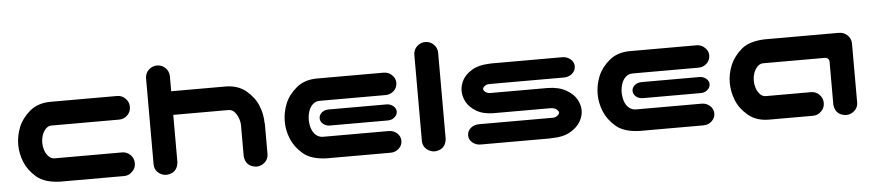

<svg xmlns="http://www.w3.org/2000/svg" viewBox="-39 -821 4819 1059"><g transform="rotate(-5 2370.5 -291.5)"><path d="M259.8 -2Q173.8 -4.9 129.9 -42.5Q85.9 -80.1 66.4 -127.4Q46.9 -174.8 46.9 -223.6Q46.9 -274.4 65.9 -321.8Q85 -369.1 129.4 -406.7Q173.8 -444.3 242.2 -445.3H613.3Q640.6 -445.3 659.2 -425.8Q678.7 -407.2 678.7 -379.9Q678.7 -352.5 659.7 -333.5Q640.6 -314.5 613.3 -314.5H238.3Q219.7 -314.5 206.1 -299.3Q192.4 -284.2 186 -264.2Q179.7 -244.1 179.7 -224.6Q179.7 -204.1 186 -184.1Q192.4 -164.1 206.1 -148.9Q219.7 -133.8 238.3 -132.8H613.3Q640.6 -132.8 659.7 -113.8Q678.7 -94.7 678.7 -67.4Q678.7 -40 659.2 -21.5Q640.6 -2 613.3 -2Z M848.6 -593.8Q875 -592.8 893.6 -574.7Q912.1 -556.6 913.1 -530.3V-445.3H1215.8Q1284.2 -444.3 1328.6 -406.7Q1373 -369.1 1391.6 -322.3Q1411.1 -274.4 1411.1 -223.6H1412.1V-53.7Q1412.1 -26.4 1392.1 -8.3Q1372.1 9.8 1344.7 9.8Q1286.1 4.9 1280.3 -53.7V-224.6Q1280.3 -243.2 1272.9 -263.7Q1265.6 -284.2 1252 -299.3Q1238.3 -314.5 1219.7 -314.5H913.1V-51.8Q907.2 6.8 848.6 11.7Q821.3 11.7 801.3 -6.3Q781.2 -24.4 781.2 -51.8V-530.3Q782.2 -557.6 801.8 -575.7Q821.3 -593.8 848.6 -593.8Z M1735.4 -2Q1649.4 -4.9 1605.5 -42.5Q1561.5 -80.1 1542 -127.4Q1522.5 -174.8 1522.5 -223.6Q1522.5 -274.4 1541.5 -321.8Q1560.5 -369.1 1605 -406.7Q1649.4 -444.3 1717.8 -445.3H2088.9Q2116.2 -445.3 2134.8 -426.8Q2154.3 -409.2 2154.3 -383.8Q2154.3 -357.4 2135.3 -339.4Q2116.2 -321.3 2088.9 -321.3H1723.6Q1702.1 -321.3 1686 -306.6Q1669.9 -292 1662.6 -268.6Q1655.3 -245.1 1655.3 -222.7Q1655.3 -198.2 1662.6 -174.8Q1669.9 -151.4 1686 -137.2Q1702.1 -123 1723.6 -122.1H2088.9Q2116.2 -122.1 2135.3 -104.5Q2154.3 -86.9 2154.3 -62.5Q2154.3 -37.1 2134.8 -19.5Q2116.2 -2 2088.9 -2ZM2142.6 -225.6Q2142.6 -207 2126 -193.4Q2111.3 -180.7 2088.9 -180.7H1769.5Q1747.1 -180.7 1731.4 -193.8Q1715.8 -207 1715.8 -225.6Q1715.8 -243.2 1731.4 -256.8Q1747.1 -269.5 1769.5 -269.5H2088.9Q2111.3 -269.5 2127 -256.3Q2142.6 -243.2 2142.6 -225.6Z M2334 -593.8Q2360.4 -592.8 2378.9 -574.7Q2397.5 -556.6 2398.4 -530.3V-51.8Q2392.6 6.8 2334 11.7Q2306.6 11.7 2286.6 -6.3Q2266.6 -24.4 2266.6 -51.8V-530.3Q2267.6 -557.6 2287.1 -575.7Q2306.6 -593.8 2334 -593.8Z M3142.6 -388.7Q3142.6 -364.3 3123 -347.7Q3104.5 -332 3077.1 -332H2664.1Q2651.4 -332 2643.6 -327.1Q2635.7 -322.3 2631.8 -316.9Q2627.9 -311.5 2627.9 -307.6Q2627.9 -302.7 2631.8 -297.4Q2635.7 -292 2643.6 -287.6Q2651.4 -283.2 2664.1 -282.2H2983.4Q3044.9 -281.2 3085 -258.3Q3125 -235.4 3142.1 -204.6Q3159.2 -173.8 3159.2 -142.6Q3159.2 -112.3 3141.6 -81.5Q3124 -50.8 3084.5 -27.8Q3044.9 -4.9 2983.4 -4.9Q2972.7 -3.9 2967.8 -3.9H2588.9Q2561.5 -3.9 2542.5 -20Q2523.4 -36.1 2523.4 -59.6Q2523.4 -84 2543 -100.6Q2561.5 -116.2 2588.9 -116.2H2991.2Q3005.9 -115.2 3015.1 -120.1Q3024.4 -125 3029.3 -130.9Q3034.2 -136.7 3034.2 -142.6Q3034.2 -145.5 3029.3 -152.8Q3024.4 -160.2 3015.1 -164.6Q3005.9 -168.9 2991.2 -169.9H2670.9Q2614.3 -170.9 2577.1 -193.8Q2540 -216.8 2524.4 -247.1Q2508.8 -277.3 2508.8 -307.6Q2508.8 -337.9 2524.9 -367.7Q2541 -397.5 2577.6 -419.4Q2614.3 -441.4 2670.9 -443.4Q2680.7 -444.3 2685.5 -444.3H3077.1Q3104.5 -444.3 3123.5 -428.2Q3142.6 -412.1 3142.6 -388.7Z M3467.8 -2Q3381.8 -4.9 3337.9 -42.5Q3293.9 -80.1 3274.4 -127.4Q3254.9 -174.8 3254.9 -223.6Q3254.9 -274.4 3273.9 -321.8Q3293 -369.1 3337.4 -406.7Q3381.8 -444.3 3450.2 -445.3H3821.3Q3848.6 -445.3 3867.2 -426.8Q3886.7 -409.2 3886.7 -383.8Q3886.7 -357.4 3867.7 -339.4Q3848.6 -321.3 3821.3 -321.3H3456.1Q3434.6 -321.3 3418.5 -306.6Q3402.3 -292 3395 -268.6Q3387.7 -245.1 3387.7 -222.7Q3387.7 -198.2 3395 -174.8Q3402.3 -151.4 3418.5 -137.2Q3434.6 -123 3456.1 -122.1H3821.3Q3848.6 -122.1 3867.7 -104.5Q3886.7 -86.9 3886.7 -62.5Q3886.7 -37.1 3867.2 -19.5Q3848.6 -2 3821.3 -2ZM3875 -225.6Q3875 -207 3858.4 -193.4Q3843.8 -180.7 3821.3 -180.7H3502Q3479.5 -180.7 3463.9 -193.8Q3448.2 -207 3448.2 -225.6Q3448.2 -243.2 3463.9 -256.8Q3479.5 -269.5 3502 -269.5H3821.3Q3843.8 -269.5 3859.4 -256.3Q3875 -243.2 3875 -225.6Z M4544.9 -53.7V-289.1Q4544.9 -313.5 4519.5 -314.5H4177.7Q4159.2 -313.5 4145.5 -298.3Q4131.8 -283.2 4125.5 -263.2Q4119.1 -243.2 4119.1 -222.7Q4119.1 -203.1 4125.5 -183.1Q4131.8 -163.1 4145.5 -147.9Q4159.2 -132.8 4177.7 -132.8H4427.7Q4455.1 -132.8 4474.1 -113.8Q4493.2 -94.7 4493.2 -67.4Q4493.2 -40 4473.6 -21.5Q4455.1 -2 4427.7 -2H4181.6Q4113.3 -2.9 4068.8 -40.5Q4024.4 -78.1 4005.4 -125.5Q3986.3 -172.9 3986.3 -223.6Q3986.3 -272.5 4005.9 -319.8Q4025.4 -367.2 4069.3 -404.8Q4113.3 -442.4 4199.2 -445.3H4609.4Q4636.7 -445.3 4656.2 -427.2Q4675.8 -409.2 4676.8 -381.8V-53.7Q4676.8 -26.4 4656.7 -8.3Q4636.7 9.8 4609.4 9.8Q4550.8 4.9 4544.9 -53.7Z"/></g></svg>

Font: Nico Moji
Style: Regular
Weight: 400
Version: Version 1.02